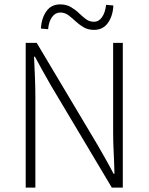

<svg xmlns="http://www.w3.org/2000/svg" viewBox="-20 -854 676 874"><path d="M97 0V-659H147L423 -196Q442 -163 461 -129.5Q480 -96 497 -63H501Q500 -111 497.5 -159Q495 -207 495 -255V-659H539V0H489L213 -463Q194 -496 175 -530Q156 -564 139 -596H135Q137 -550 139 -504Q141 -458 141 -409V0ZM408 -718Q380 -718 359.5 -730.5Q339 -743 323 -758Q307 -773 291 -785Q275 -797 254 -797Q232 -797 217 -776.5Q202 -756 199 -721L166 -724Q169 -771 191 -802.5Q213 -834 254 -834Q282 -834 302.5 -822Q323 -810 339 -794.5Q355 -779 371 -767Q387 -755 408 -755Q430 -755 444.5 -776Q459 -797 463 -832L496 -829Q494 -782 471.5 -750Q449 -718 408 -718Z"/></svg>

Font: Source Sans 3 Light
Style: Regular
Weight: 300
Designer: Paul D. Hunt
Foundry: Adobe
Version: Version 3.052;hotconv 1.1.0;makeotfexe 2.6.0